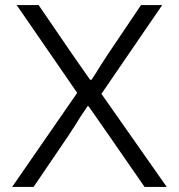

<svg xmlns="http://www.w3.org/2000/svg" viewBox="-20 -741 709 761"><path d="M286 -373 46 -721H133L265 -528L337 -425H343Q359 -449 381 -485L409 -528L539 -721H623L382 -369L641 0H553L414 -201L331 -320H327Q298 -278 275 -240L249 -200L113 0H28Z"/></svg>

Font: Nebula Sans Book
Style: Regular
Weight: 400
Designer: Paul D. Hunt for Adobe (as Source Sans)
Foundry: Nebula Entertainment & Broadcasting LLC
Version: Version 1.010